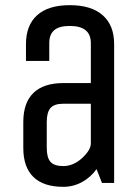

<svg xmlns="http://www.w3.org/2000/svg" viewBox="-20 -705 540 740"><path d="M330.1 -151.9V-305.2H224.1Q188.5 -305.2 174.3 -288.3Q160.2 -271.5 160.2 -234.9V-134.8Q160.2 -98.1 174.3 -81.5Q188.5 -64.9 224.1 -64.9Q261.2 -64.9 294.9 -94.2Q330.1 -126.5 330.1 -151.9ZM419.9 0H373L352.1 -53.2Q329.6 -21.5 295.9 -3.2Q262.2 15.1 224.1 15.1Q147.9 15.1 108.9 -22.7Q69.8 -60.5 69.8 -134.8V-234.9Q69.8 -309.1 108.9 -346.9Q147.9 -384.8 224.1 -384.8H330.1V-539.1Q330.1 -605 249 -605Q208 -605 189 -588.6Q169.9 -572.3 169.9 -539.1V-470.2H80.1V-535.2Q80.1 -607.4 123 -646.2Q166 -685.1 249 -685.1Q332 -685.1 376 -646.2Q419.9 -607.4 419.9 -535.2Z"/></svg>

Font: Unica One
Style: Bold
Weight: 400
Designer: Eduardo Rodriguez Tunni
Foundry: Eduardo Rodriguez Tunni
Version: Version 1.001